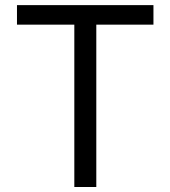

<svg xmlns="http://www.w3.org/2000/svg" viewBox="-20 -748 682 768"><path d="M47.9 -649.4V-727.5H593.8V-649.4H365.2V0H277.3V-649.4Z"/></svg>

Font: Inter V
Style: Weight 400 Optical size 14.0
Weight: 400
Designer: Rasmus Andersson
Foundry: rsms
Version: Version 4.000;git-4fc901f